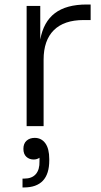

<svg xmlns="http://www.w3.org/2000/svg" viewBox="-20 -555 443 845"><path d="M171.9 0H97.2V-528.8H157.2V-380.9Q171.4 -459 221.7 -497.1Q272 -535.2 361.8 -535.2H378.9V-466.8H348.1Q261.7 -466.8 216.8 -422.1Q171.9 -377.4 171.9 -292ZM132.8 51.8Q162.1 51.8 179.4 75.4Q196.8 99.1 196.8 145V150.9Q196.8 270 85 270H79.1V231H86.9Q120.6 231 137.7 211.2Q154.8 191.4 153.8 154.8V139.2Q143.1 147 127.9 147Q108.9 147 95.9 135Q83 123 83 100.1Q83 76.7 96.9 64.2Q110.8 51.8 132.8 51.8Z"/></svg>

Font: Sora Light
Style: Regular
Weight: 300
Designer: Jonathan Barnbrook, Julián Moncada
Foundry: Barnbrook Fonts
Version: Version 2.000